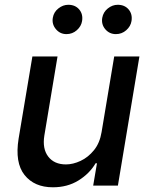

<svg xmlns="http://www.w3.org/2000/svg" viewBox="-20 -784 634 811"><path d="M409.1 -226.2 462.4 -545.5H568.9L478 0H373.6L389.6 -94.5H383.9Q358.3 -50.8 311.6 -21.8Q264.9 7.1 203.5 7.1Q125 7.1 83.6 -44.9Q42.3 -96.9 58.6 -198.5L116.8 -545.5H223L167.3 -211.3Q158.4 -155.5 183.8 -122.5Q209.2 -89.5 258.5 -89.5Q288.4 -89.5 320.3 -104.4Q352.3 -119.3 377 -149.7Q401.6 -180 409.1 -226.2ZM469.5 -639.9Q442.5 -639.9 424.9 -660.3Q407.3 -680.8 411.9 -708.8Q416.2 -733 435.5 -748.4Q454.9 -763.8 477.3 -763.8Q506.7 -763.8 523.4 -744Q540.1 -724.1 535.5 -695.3Q532 -672.9 513.3 -656.4Q494.7 -639.9 469.5 -639.9ZM260.7 -639.9Q233.7 -639.9 216.1 -660.9Q198.5 -681.8 203.1 -708.8Q207 -733 226.6 -748.4Q246.1 -763.8 268.5 -763.8Q297.9 -763.8 314.6 -744Q331.3 -724.1 326.7 -695.3Q323.2 -672.9 304.5 -656.4Q285.9 -639.9 260.7 -639.9Z"/></svg>

Font: Inter UI Medium
Style: Italic
Weight: 500
Italic angle: 9.39999°
Designer: Rasmus Andersson
Foundry: rsms
Version: 3.2;8d6f07862